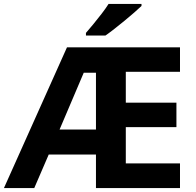

<svg xmlns="http://www.w3.org/2000/svg" viewBox="-20 -954 992 974"><path d="M893.1 0H466.8V-169.9H227.1L153.8 0H0L319.8 -713.9H893.1V-589.8H618.2V-433.1H875V-309.1H618.2V-125H893.1ZM282.2 -296.9H466.8V-585H404.8ZM697.8 -934.1V-923.8Q683.6 -910.2 660.6 -890.1Q637.7 -870.1 611.3 -848.4Q585 -826.7 559.6 -806.9Q534.2 -787.1 515.1 -773.9H416V-787.1Q432.1 -805.7 453.4 -831.3Q474.6 -856.9 495.6 -884.3Q516.6 -911.6 530.8 -934.1Z"/></svg>

Font: Wonky
Style: Regular
Weight: 400
Designer: Monotype Design Team
Foundry: Monotype Imaging Inc.
Version: Version 3.000